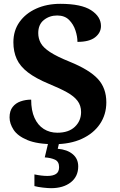

<svg xmlns="http://www.w3.org/2000/svg" viewBox="-20 -744 626 1004"><path d="M264 10Q175 10 123.5 -11.5Q72 -33 51 -65.5Q30 -98 30 -130Q30 -164 46 -184.5Q62 -205 88 -214Q114 -223 143 -223Q143 -166 160.5 -127.5Q178 -89 209 -69.5Q240 -50 280 -50Q339 -50 371.5 -81Q404 -112 404 -158Q404 -192 385.5 -216.5Q367 -241 330 -261.5Q293 -282 237 -305Q167 -334 126 -365.5Q85 -397 67.5 -435.5Q50 -474 50 -523Q50 -584 82 -629Q114 -674 169.5 -699Q225 -724 295 -724Q405 -724 456.5 -690.5Q508 -657 508 -608Q508 -573 477.5 -549Q447 -525 385 -525Q385 -553 374.5 -585Q364 -617 341 -640Q318 -663 279 -663Q239 -663 209.5 -639.5Q180 -616 180 -571Q180 -543 193 -519Q206 -495 242 -471.5Q278 -448 345 -421Q448 -379 492 -331Q536 -283 536 -209Q536 -145 502.5 -95.5Q469 -46 408 -18Q347 10 264 10ZM247 240Q231 240 204.5 237Q178 234 160 229V168Q198 176 228 176Q257 176 273 165.5Q289 155 289 130Q289 101 267.5 91Q246 81 214 79L235 -9H292L282 34Q331 38 360 62Q389 86 389 126Q389 179 350 209.5Q311 240 247 240Z"/></svg>

Font: Noto Naskh Arabic UI
Style: Regular
Weight: 400
Designer: Monotype Design Team, David Williams, Mohamad Dakak and Nizar Qandah
Foundry: Monotype Imaging Inc.
Version: Version 2.014